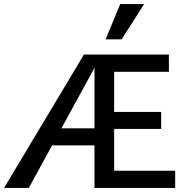

<svg xmlns="http://www.w3.org/2000/svg" viewBox="-27 -927 929 947"><path d="M-7 0 387 -658H475L115 0ZM191 -210 237 -294H489V-210ZM489 -291V-375H768V-291ZM439 0V-658H806V-573H536V-85H837V0ZM494 -733 566 -907H684L573 -733Z"/></svg>

Font: Ysabeau SC SemiBold
Style: Regular
Weight: 600
Designer: Christian Thalmann (Catharsis Fonts)
Version: Version 2.001;gftools[0.9.30]; featfreeze: smcp